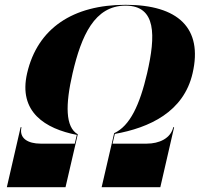

<svg xmlns="http://www.w3.org/2000/svg" viewBox="-20 -780 832 800"><path d="M69.5 -250H66L8.5 0H253L304 -220V-220.5C252 -250.5 252 -343.5 282.5 -475C319 -631.5 374 -756.5 503 -756.5C632 -756.5 629 -631.5 593 -475C562.5 -343.5 521.5 -255 455.5 -225V-224.5L403.5 0H648L705.5 -250H702C691 -203 643 -181.5 591.5 -181.5H449L458.5 -222C601.5 -247.5 745.5 -313 782.5 -475C826 -663 722 -760 503.5 -760C285 -760 136.5 -663 93 -475C55.5 -313 169 -243.5 300 -218L291.5 -181.5H149C97.5 -181.5 58.5 -203 69.5 -250Z"/></svg>

Font: Bodoni* 48pt Fatface
Style: Italic
Weight: 900
Italic angle: -13°
Version: Version 2.3